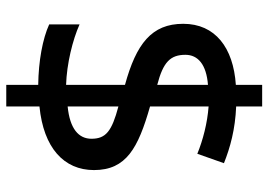

<svg xmlns="http://www.w3.org/2000/svg" viewBox="-142 -657 857 613"><g transform="rotate(90 286.5 -350.5)"><path d="M251 -44V58H320V-48C452 -61 523 -126 523 -222C523 -325 453 -363 320 -401V-588C373 -584 427 -570 471 -552L501 -637C451 -657 393 -673 320 -676V-759H251V-675C132 -667 56 -609 56 -507C56 -406 120 -357 251 -321V-133C184 -135 107 -154 58 -176V-79C104 -58 175 -45 251 -44ZM251 -586V-424C178 -443 155 -466 155 -514C155 -554 186 -581 251 -586ZM320 -138V-300C399 -279 423 -260 423 -214C423 -173 391 -145 320 -138Z"/></g></svg>

Font: Noto Sans Georgian Medium
Style: Regular
Weight: 500
Designer: Monotype Design Team, Akaki Razmadze
Foundry: Google LLC
Version: Version 2.005